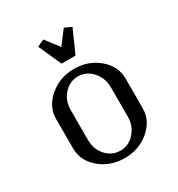

<svg xmlns="http://www.w3.org/2000/svg" viewBox="-135 -626 666 717"><g transform="rotate(-30 198.0 -268.0)"><path d="M47.9 -127.9V-255.9Q47.9 -307.6 92.8 -345.7Q137.7 -383.8 198.2 -383.8Q260.3 -383.8 304.2 -346.4Q348.1 -309.1 348.1 -255.9V-127.9Q348.1 -75.7 304 -37.8Q259.8 0 198.2 0Q135.7 0 91.8 -37.4Q47.9 -74.7 47.9 -127.9ZM111.8 -127.9Q111.8 -87.4 136.7 -59.8Q161.6 -32.2 198.2 -32.2Q233.4 -32.2 258.8 -60.5Q284.2 -88.9 284.2 -127.9V-255.9Q284.2 -294.9 258.8 -323.5Q233.4 -352.1 198.2 -352.1Q161.6 -352.1 136.7 -324.2Q111.8 -296.4 111.8 -255.9ZM125 -522 154.8 -536.1 199.2 -478 243.2 -536.1 272.9 -522 229 -423.8H168.9Z"/></g></svg>

Font: Gawaa
Style: Regular
Weight: 400
Designer: T. Christopher White
Version: Version 1.0